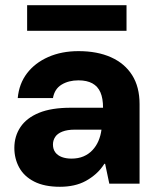

<svg xmlns="http://www.w3.org/2000/svg" viewBox="-20 -704 595 736"><path d="M210 12Q150 12 111 -8Q72 -28 53.5 -62Q35 -96 35 -137Q35 -182 58.5 -217Q82 -252 129.5 -271.5Q177 -291 251 -291H375Q375 -327 365 -350Q355 -373 334 -384.5Q313 -396 281 -396Q243 -396 216 -379.5Q189 -363 183 -328H48Q53 -383 83.5 -423Q114 -463 165 -485.5Q216 -508 281 -508Q353 -508 405.5 -484.5Q458 -461 486.5 -416Q515 -371 515 -305V0H399L383 -76H380Q366 -54 348 -38Q330 -22 309 -10.5Q288 1 263 6.5Q238 12 210 12ZM254 -96Q280 -96 300 -104.5Q320 -113 334.5 -128.5Q349 -144 357.5 -164Q366 -184 369 -207H267Q238 -207 219 -199.5Q200 -192 191.5 -179Q183 -166 183 -150Q183 -132 192 -120Q201 -108 217 -102Q233 -96 254 -96ZM84 -586V-684H465V-586Z"/></svg>

Font: DM Sans 36pt ExtraBold
Style: Regular
Weight: 800
Designer: Colophon Foundry, Jonny Pinhorn
Foundry: Colophon Foundry
Version: Version 4.004;gftools[0.9.30]